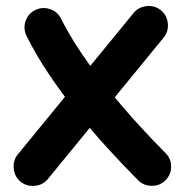

<svg xmlns="http://www.w3.org/2000/svg" viewBox="-20 -559 615 644"><path d="M49.1 50.4Q69.5 67 96.8 64.3Q124.1 61.6 140.7 41.3L528.9 -432.9Q545.7 -453.2 542.9 -480.6Q540.2 -507.9 519.8 -524.5Q499.4 -541.3 472.1 -538.5Q444.8 -535.8 428.1 -515.4L39.9 -41.3Q23.3 -20.9 26 6.4Q28.7 33.7 49.1 50.4ZM98.1 -525.3Q74.2 -513.5 65.7 -488Q57.3 -462.4 69 -438.5Q101.4 -373.4 145.6 -307.8Q189.8 -242.2 240.5 -179.3Q291.1 -116.3 343.3 -59.3Q395.5 -2.2 443.5 45.8Q462.4 64.3 489.4 64.3Q516.5 64.3 535 45.8Q554 26.9 554 -0.2Q554 -27.2 535 -45.8Q489.3 -91.6 439.6 -146.3Q390 -201 342 -260.6Q294.1 -320.2 253.5 -380.1Q212.9 -440.1 184.9 -496.1Q173.2 -520 147.6 -528.5Q122.1 -537 98.1 -525.3Z"/></svg>

Font: Mikhak VF
Style: Regular
Weight: 100
Designer: Amin Abedi
Version: Version 3.001